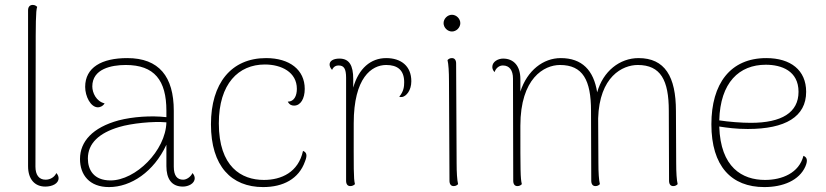

<svg xmlns="http://www.w3.org/2000/svg" viewBox="-20 -748 3354 780"><path d="M164 10C192 10 218 -2 218 -24C218 -30 216 -37 209 -45C201 -28 184 -18 165 -18C138 -18 124 -38 124 -71L125 -524C125 -644 125 -705 131 -720C127 -724 122 -728 113 -728C101 -728 94 -720 94 -706V-73C94 -19 122 10 164 10Z M762 -45C754 -28 737 -18 724 -18C700 -18 686 -34 686 -71V-298C686 -437 626 -512 497 -512C393 -512 326 -474 326 -395C326 -357 348 -312 378 -312C384 -312 397 -315 405 -328C371 -336 355 -371 355 -397C355 -468 432 -484 491 -484C607 -484 656 -422 656 -298V-272C594 -279 520 -274 462 -259C356 -230 305 -173 305 -102C305 -38 343 12 423 12C512 12 605 -50 656 -160V-73C656 -23 676 10 723 10C745 10 771 -2 771 -24C771 -30 769 -37 762 -45ZM429 -15C361 -15 337 -58 337 -104C337 -166 383 -208 464 -232C514 -247 602 -256 656 -251C653 -136 531 -15 429 -15Z M1049 12C1130 12 1194 -21 1219 -92C1231 -121 1223 -130 1211 -135C1192 -48 1123 -17 1052 -17C961 -17 869 -70 869 -247C869 -408 949 -486 1056 -486C1123 -486 1186 -455 1186 -387C1186 -359 1175 -335 1149 -335C1157 -321 1166 -319 1175 -319C1201 -319 1218 -347 1218 -387C1218 -464 1157 -512 1061 -512C919 -512 837 -409 837 -243C837 -73 920 12 1049 12Z M1549 -512C1486 -512 1437 -470 1415 -392V-427C1415 -482 1399 -510 1359 -510C1335 -510 1319 -501 1319 -486C1319 -479 1322 -472 1329 -464C1336 -480 1348 -482 1356 -482C1377 -482 1386 -469 1386 -432V-14C1386 0 1392 8 1403 8C1412 8 1418 4 1422 0C1416 -24 1417 -59 1417 -247C1417 -433 1490 -484 1549 -484C1594 -484 1622 -464 1622 -414C1622 -396 1620 -377 1602 -355C1604 -354 1608 -353 1614 -354C1630 -357 1651 -380 1651 -418C1651 -480 1609 -512 1549 -512Z M1816 -620C1834 -620 1850 -636 1850 -654C1850 -672 1834 -688 1816 -688C1798 -688 1782 -672 1782 -654C1782 -636 1798 -620 1816 -620ZM1835 -87 1833 -490C1833 -504 1827 -512 1816 -512C1807 -512 1802 -508 1798 -504C1802 -488 1804 -457 1804 -417L1806 -14C1806 0 1812 8 1823 8C1832 8 1837 4 1841 0C1837 -16 1835 -47 1835 -87Z M2727 -87 2726 -297C2726 -437 2681 -512 2574 -512C2498 -512 2430 -459 2406 -373C2392 -462 2345 -512 2258 -512C2187 -512 2122 -462 2094 -376V-427C2094 -481 2066 -510 2024 -510C2004 -510 1980 -498 1980 -476C1980 -470 1982 -463 1989 -455C1995 -472 2008 -482 2023 -482C2050 -482 2064 -462 2064 -429L2065 -14C2065 0 2071 8 2082 8C2091 8 2096 4 2100 0C2094 -23 2094 -57 2094 -237C2094 -431 2191 -484 2255 -484C2348 -484 2381 -422 2381 -298L2382 -14C2382 0 2388 8 2399 8C2408 8 2413 4 2417 0C2413 -16 2411 -47 2411 -87L2410 -267C2415 -437 2509 -484 2571 -484C2664 -484 2697 -422 2697 -298L2698 -14C2698 0 2704 8 2715 8C2724 8 2729 4 2733 0C2729 -16 2727 -47 2727 -87Z M3244 -115C3226 -45 3157 -17 3088 -17C2995 -17 2907 -68 2902 -234C2934 -229 2970 -224 3018 -224C3171 -224 3255 -274 3255 -375C3255 -463 3192 -512 3093 -512C2947 -512 2870 -408 2870 -243C2870 -73 2951 12 3085 12C3161 12 3227 -15 3252 -72C3264 -100 3256 -110 3244 -115ZM3091 -485C3155 -485 3224 -460 3224 -375C3224 -291 3156 -249 3030 -249C2993 -249 2940 -253 2902 -259C2906 -413 2983 -485 3091 -485Z"/></svg>

Font: Arima Koshi Thin
Style: Regular
Weight: 250
Designer: Joana Correia and Natanael Gama
Foundry: NDISCOVER
Version: Version 1.019;PS 001.019;hotconv 1.0.88;makeotf.lib2.5.64775